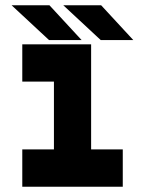

<svg xmlns="http://www.w3.org/2000/svg" viewBox="-20 -708 550 728"><path d="M64.5 0V-141.5H184.5V-398.5H64.5V-540H325.5V-141.5H445.5V0ZM485.5 -556H362L220 -688H363.5ZM289.5 -556H166L24 -688H167.5Z"/></svg>

Font: Tourney Expanded Black
Style: Regular
Weight: 900
Width: 7
Designer: Tyler Finck
Foundry: Etcetera Type Co
Version: Version 1.010; ttfautohint (v1.8.3)